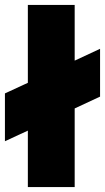

<svg xmlns="http://www.w3.org/2000/svg" viewBox="-65 -759 426 779"><path d="M48 -229 -45 -186V-380L48 -423V-739H238V-513L341 -561V-367L238 -319V0H48Z"/></svg>

Font: Readiness ExtraBold
Style: Regular
Weight: 800
Designer: Katatrad Team
Foundry: CadsonDemak
Version: Version 1.00;January 16, 2020;FontCreator 12.0.0.2550 64-bit